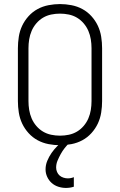

<svg xmlns="http://www.w3.org/2000/svg" viewBox="-20 -702 590 944"><path d="M275 12Q247 12 218.5 6.5Q190 1 165 -12.5Q140 -26 120.5 -47.5Q101 -69 89 -94.5Q77 -120 72.5 -148.5Q68 -177 68 -205V-465Q68 -493 72.5 -521.5Q77 -550 89 -575.5Q101 -601 120.5 -622.5Q140 -644 165 -657.5Q190 -671 218.5 -676.5Q247 -682 275 -682Q303 -682 331.5 -676.5Q360 -671 385 -657.5Q410 -644 429.5 -622.5Q449 -601 461 -575.5Q473 -550 477.5 -521.5Q482 -493 482 -465V-205Q482 -177 477.5 -148.5Q473 -120 461 -94.5Q449 -69 429.5 -47.5Q410 -26 385 -12.5Q360 1 331.5 6.5Q303 12 275 12ZM275 -35Q297 -35 318.5 -39.5Q340 -44 358.5 -55Q377 -66 391.5 -83Q406 -100 414.5 -120Q423 -140 426.5 -161.5Q430 -183 430 -205V-465Q430 -487 426.5 -508.5Q423 -530 414.5 -550Q406 -570 391.5 -587Q377 -604 358.5 -615Q340 -626 318.5 -630.5Q297 -635 275 -635Q253 -635 231.5 -630.5Q210 -626 191.5 -615Q173 -604 158.5 -587Q144 -570 135.5 -550Q127 -530 123.5 -508.5Q120 -487 120 -465V-205Q120 -183 123.5 -161.5Q127 -140 135.5 -120Q144 -100 158.5 -83Q173 -66 191.5 -55Q210 -44 231.5 -39.5Q253 -35 275 -35ZM304 222Q285 222 266.5 216Q248 210 234 197.5Q220 185 212 167.5Q204 150 204 131Q204 109 212.5 88.5Q221 68 233.5 50Q246 32 261.5 16.5Q277 1 295 -12H322V0Q309 12 298 26Q287 40 278.5 55.5Q270 71 263 87.5Q256 104 256 122Q256 133 260.5 143.5Q265 154 273 161Q281 168 292 171.5Q303 175 313 175Q321 175 328.5 173.5Q336 172 343 169V216Q334 219 324 220.5Q314 222 304 222Z"/></svg>

Font: Lode Dark Term
Style: Regular
Weight: 400
Monospace: yes
Designer: Belleve Invis
Foundry: Belleve Invis
Version: Version 29.2.0